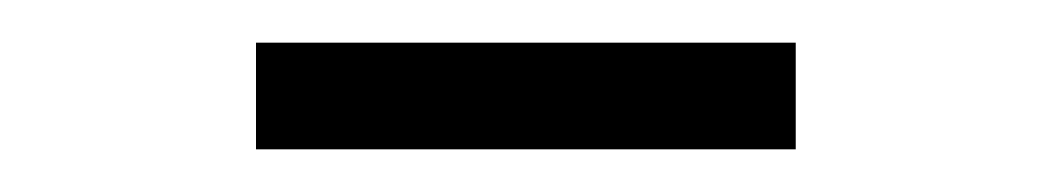

<svg xmlns="http://www.w3.org/2000/svg" viewBox="-20 -707 492 90"><path d="M100 -687H353V-637H100Z"/></svg>

Font: Roboto Serif 28pt Condensed Light
Style: Regular
Weight: 300
Width: 3
Designer: Greg Gazdowicz
Foundry: Commercial Type
Version: Version 1.008